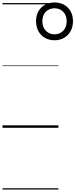

<svg xmlns="http://www.w3.org/2000/svg" viewBox="-20 -1035 611 1555"><path d="M421 -709Q378 -709 344 -728.5Q310 -748 291 -783Q272 -818 272 -864Q272 -909 291 -943Q310 -977 344 -996Q378 -1015 421 -1015Q466 -1015 499.5 -996Q533 -977 552 -943Q571 -909 571 -864Q571 -818 552 -783Q533 -748 499.5 -728.5Q466 -709 421 -709ZM422 -757Q464 -757 492 -786Q520 -815 520 -863Q520 -911 492 -939.5Q464 -968 422 -968Q379 -968 351 -940Q323 -912 323 -863Q323 -815 351 -786Q379 -757 422 -757ZM0 490H453V500H0ZM0 -20H453V0H0ZM0 -505H453V-500H0ZM0 -1010H453V-1000H0Z"/></svg>

Font: Playwrite MX Guides
Style: Regular
Weight: 400
Designer: Veronika Burian, José Scaglione
Foundry: TypeTogether
Version: Version 1.003